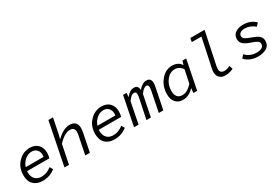

<svg xmlns="http://www.w3.org/2000/svg" viewBox="73 -1741 4054 2782"><g transform="rotate(-30 2100.0 -350.0)"><path d="M270 12Q174 12 118.5 -42.5Q63 -97 63 -198Q63 -327 145 -412.5Q227 -498 340 -498Q427 -498 476 -446Q525 -394 525 -311Q525 -258 512 -224H140Q139 -217 139 -202Q139 -130 178.5 -89.5Q218 -49 285 -49Q372 -49 451 -112L480 -60Q390 12 270 12ZM336 -437Q279 -437 226.5 -395Q174 -353 152 -284H450Q453 -299 453 -314Q453 -371 421.5 -404Q390 -437 336 -437Z M636 0 778 -712H855L802 -450L786 -389H790Q903 -498 1005 -498Q1068 -498 1099 -466Q1130 -434 1130 -377Q1130 -346 1121 -297L1061 0H984L1042 -289Q1051 -327 1051 -357Q1051 -432 974 -432Q882 -432 775 -314L712 0Z M1470 12Q1374 12 1318.5 -42.5Q1263 -97 1263 -198Q1263 -327 1345 -412.5Q1427 -498 1540 -498Q1627 -498 1676 -446Q1725 -394 1725 -311Q1725 -258 1712 -224H1340Q1339 -217 1339 -202Q1339 -130 1378.5 -89.5Q1418 -49 1485 -49Q1572 -49 1651 -112L1680 -60Q1590 12 1470 12ZM1536 -437Q1479 -437 1426.5 -395Q1374 -353 1352 -284H1650Q1653 -299 1653 -314Q1653 -371 1621.5 -404Q1590 -437 1536 -437Z M1800 0 1897 -486H1956L1949 -420H1952Q2014 -498 2083 -498Q2153 -498 2156 -419Q2220 -498 2292 -498Q2368 -498 2368 -413Q2368 -387 2362 -358L2290 0H2214L2284 -348Q2288 -369 2288 -386Q2288 -432 2254 -432Q2207 -432 2153 -352L2082 0H2008L2080 -348Q2084 -369 2084 -386Q2084 -432 2049 -432Q2022 -432 1998.5 -413Q1975 -394 1945 -352L1876 0Z M2619 12Q2542 12 2497 -36.5Q2452 -85 2452 -174Q2452 -305 2530.5 -401.5Q2609 -498 2719 -498Q2823 -498 2868 -425H2872L2891 -486H2953L2856 0H2793L2801 -74H2797Q2713 12 2619 12ZM2642 -52Q2727 -52 2809 -146L2854 -362Q2807 -434 2729 -434Q2647 -434 2589 -359.5Q2531 -285 2531 -186Q2531 -119 2560 -85.5Q2589 -52 2642 -52Z M3325 12Q3267 12 3231 -21.5Q3195 -55 3195 -117Q3195 -142 3202 -171L3303 -650H3141L3154 -712H3391L3277 -168Q3272 -143 3272 -124Q3272 -52 3346 -52Q3388 -52 3441 -79L3460 -20Q3394 12 3325 12Z M3870 12Q3807 12 3748.5 -12Q3690 -36 3655 -77L3699 -126Q3768 -48 3884 -48Q3938 -48 3970 -67Q4002 -86 4002 -125Q4002 -157 3973 -176Q3944 -195 3874 -218Q3797 -244 3762.5 -277Q3728 -310 3728 -360Q3728 -427 3779.5 -462.5Q3831 -498 3910 -498Q4034 -498 4113 -419L4070 -372Q3992 -438 3902 -438Q3855 -438 3828 -419.5Q3801 -401 3801 -369Q3801 -338 3828.5 -319Q3856 -300 3921 -277Q3999 -250 4037 -220Q4075 -190 4075 -135Q4075 -60 4018.5 -24Q3962 12 3870 12Z"/></g></svg>

Font: TypoPRO Source Code Pro
Style: Italic
Weight: 400
Italic angle: -11°
Monospace: yes
Designer: Paul D. Hunt, Teo Tuominen
Foundry: Adobe Systems Incorporated
Version: Version 1.030;PS 1.0;hotconv 1.0.84;makeotf.lib2.5.63406